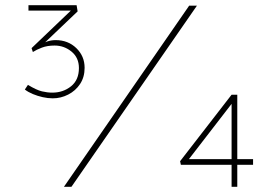

<svg xmlns="http://www.w3.org/2000/svg" viewBox="-20 -722 1054 742"><path d="M184 -342Q165 -342 145 -346.5Q125 -351 107 -358.5Q89 -366 76 -376L88 -394Q121 -374 142 -369Q163 -364 182 -364Q224 -364 254.5 -388.5Q285 -413 285 -459Q285 -499 256.5 -522.5Q228 -546 191 -546Q163 -546 142 -538Q121 -530 107 -521L102 -536L259 -686L264 -681H90V-702H276L280 -678L134 -539L118 -538Q144 -555 160.5 -561Q177 -567 195 -567Q243 -567 275 -536Q307 -505 307 -460Q307 -424 289.5 -397.5Q272 -371 243.5 -356.5Q215 -342 184 -342ZM227 0 711 -700H741L256 0ZM892 -107H958V-85H892ZM700 -94V-107H886L875 -97V-337L883 -331ZM897 0H875V-92L885 -85H679L676 -99L875 -356H897Z"/></svg>

Font: Lexend Tera Thin
Style: Regular
Weight: 250
Version: Version 1.007